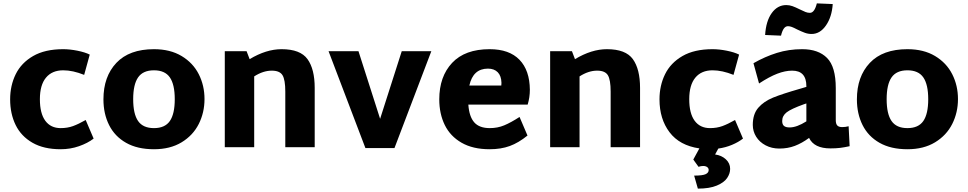

<svg xmlns="http://www.w3.org/2000/svg" viewBox="-20 -871 5728 1136"><path d="M40 -283Q40 -365 73 -432Q106 -499 176 -539.5Q246 -580 354 -580Q393 -580 438 -571Q483 -562 511 -548L478 -428Q411 -455 354 -455Q288 -455 252 -411.5Q216 -368 216 -284Q216 -200 248 -156.5Q280 -113 339 -113Q379 -113 412 -125Q445 -137 487 -161L534 -51Q499 -24 447.5 -6Q396 12 339 12Q239 12 172 -26.5Q105 -65 72.5 -131.5Q40 -198 40 -283Z M592 -283Q592 -418 668.5 -499Q745 -580 891 -580Q987 -580 1054.5 -539.5Q1122 -499 1156 -432Q1190 -365 1190 -285Q1190 -205 1156 -137.5Q1122 -70 1054.5 -29Q987 12 891 12Q793 12 726 -26Q659 -64 625.5 -131Q592 -198 592 -283ZM1014 -284Q1014 -371 985 -413Q956 -455 891 -455Q826 -455 797 -413Q768 -371 768 -284Q768 -197 797 -155Q826 -113 891 -113Q956 -113 985 -155Q1014 -197 1014 -284Z M1842 -351V0H1668V-329Q1668 -399 1651.5 -426Q1635 -453 1588 -453Q1537 -453 1484 -419V0H1310V-568H1439L1457 -521Q1555 -580 1646 -580Q1757 -580 1799.5 -521Q1842 -462 1842 -351Z M2532 -568 2314 5H2142L1924 -568H2101L2229 -168L2357 -568Z M2878 -113Q2924 -113 2963.5 -129.5Q3003 -146 3054 -179L3101 -69Q3048 -26 2996 -7Q2944 12 2877 12Q2778 12 2711 -26.5Q2644 -65 2611.5 -131.5Q2579 -198 2579 -283Q2579 -418 2655 -499Q2731 -580 2877 -580Q2993 -580 3053.5 -517.5Q3114 -455 3115 -340Q3115 -295 3102 -252H2751Q2756 -181 2786 -147Q2816 -113 2878 -113ZM2946 -365Q2947 -371 2947 -381Q2946 -422 2925 -443.5Q2904 -465 2867 -465Q2779 -465 2757 -365Z M3767 -351V0H3593V-329Q3593 -399 3576.5 -426Q3560 -453 3513 -453Q3462 -453 3409 -419V0H3235V-568H3364L3382 -521Q3480 -580 3571 -580Q3682 -580 3724.5 -521Q3767 -462 3767 -351Z M4300 128Q4300 156 4282 182.5Q4264 209 4221 227Q4178 245 4109 245L4087 168Q4137 168 4155 159.5Q4173 151 4173 135Q4173 124 4164 117.5Q4155 111 4140 111Q4127 111 4113 116L4082 73L4118 7Q4001 -10 3941.5 -88.5Q3882 -167 3882 -283Q3882 -365 3915 -432Q3948 -499 4018 -539.5Q4088 -580 4196 -580Q4235 -580 4280 -571Q4325 -562 4353 -548L4320 -428Q4253 -455 4196 -455Q4130 -455 4094 -411.5Q4058 -368 4058 -284Q4058 -200 4090 -156.5Q4122 -113 4181 -113Q4221 -113 4254 -125Q4287 -137 4329 -161L4376 -51Q4349 -30 4311 -14Q4273 2 4230 8L4211 43Q4249 48 4274.5 71.5Q4300 95 4300 128Z M4434 0ZM5007 -6Q4975 1 4950.5 4Q4926 7 4893 7Q4797 7 4767 -55Q4725 -24 4683 -8Q4641 8 4591 8Q4546 8 4510 -11Q4474 -30 4454 -62Q4434 -94 4434 -132Q4434 -196 4466.5 -233.5Q4499 -271 4554 -293.5Q4609 -316 4721 -348L4751 -357V-361Q4751 -453 4667 -453Q4626 -453 4579 -435Q4532 -417 4471 -377L4438 -497Q4506 -536 4576.5 -558Q4647 -580 4726 -580Q4822 -580 4873.5 -528Q4925 -476 4925 -350V-160Q4925 -138 4934 -128.5Q4943 -119 4963 -119Q4982 -119 5001 -124ZM4652 -117Q4694 -117 4751 -153V-259L4736 -254Q4661 -227 4634.5 -206.5Q4608 -186 4608 -155Q4608 -135 4618.5 -126Q4629 -117 4652 -117ZM4507 -664Q4512 -746 4546 -793.5Q4580 -841 4632 -841Q4651 -841 4669 -834.5Q4687 -828 4711 -816Q4733 -805 4746 -800Q4759 -795 4772 -795Q4799 -795 4813 -851L4907 -847Q4902 -771 4867 -720.5Q4832 -670 4782 -670Q4761 -670 4742 -677Q4723 -684 4696 -697Q4677 -707 4665 -711.5Q4653 -716 4642 -716Q4628 -716 4618 -702.5Q4608 -689 4601 -660Z M5050 -283Q5050 -418 5126.5 -499Q5203 -580 5349 -580Q5445 -580 5512.5 -539.5Q5580 -499 5614 -432Q5648 -365 5648 -285Q5648 -205 5614 -137.5Q5580 -70 5512.5 -29Q5445 12 5349 12Q5251 12 5184 -26Q5117 -64 5083.5 -131Q5050 -198 5050 -283ZM5472 -284Q5472 -371 5443 -413Q5414 -455 5349 -455Q5284 -455 5255 -413Q5226 -371 5226 -284Q5226 -197 5255 -155Q5284 -113 5349 -113Q5414 -113 5443 -155Q5472 -197 5472 -284Z"/></svg>

Font: Martel Sans Black
Style: Regular
Weight: 900
Designer: Dan Reynolds and Mathieu Réguer
Foundry: Dan Reynolds and Mathieu Réguer
Version: Version 1.002; ttfautohint (v1.1) -l 5 -r 5 -G 72 -x 0 -D la